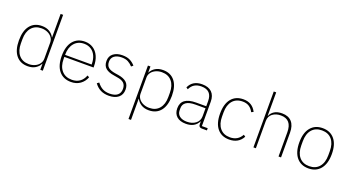

<svg xmlns="http://www.w3.org/2000/svg" viewBox="-60 -1538 4592 2509"><g transform="rotate(20 2236.5 -283.5)"><path d="M62 -267Q62 -402 120.5 -474Q179 -546 283 -546Q346 -546 389.5 -519Q433 -492 453 -450H456V-777H491V0H456V-83H453Q433 -41 389.5 -14Q346 13 283 13Q179 13 120.5 -59.5Q62 -132 62 -267ZM456 -155V-380Q456 -419 433 -450Q410 -481 371.5 -498Q333 -515 288 -515Q199 -515 149.5 -456.5Q100 -398 100 -297V-237Q100 -136 149.5 -77Q199 -18 288 -18Q333 -18 371.5 -35Q410 -52 433 -83.5Q456 -115 456 -155Z M657 -267Q657 -401 716.5 -473.5Q776 -546 881 -546Q946 -546 996 -513.5Q1046 -481 1073 -421Q1100 -361 1100 -281V-266H694V-237Q694 -136 744.5 -77Q795 -18 886 -18Q949 -18 994 -49Q1039 -80 1062 -141L1089 -126Q1065 -62 1012 -24.5Q959 13 885 13Q778 13 717.5 -60Q657 -133 657 -267ZM694 -294H1063V-300Q1063 -365 1040.5 -414Q1018 -463 976.5 -489.5Q935 -516 881 -516Q794 -516 744 -456.5Q694 -397 694 -297Z M1210 -87 1237 -107Q1273 -60 1314 -38.5Q1355 -17 1412 -17Q1483 -17 1520 -47Q1557 -77 1557 -134Q1557 -187 1526.5 -215Q1496 -243 1431 -252L1386 -260Q1309 -271 1269 -305Q1229 -339 1229 -405Q1229 -473 1277.5 -509.5Q1326 -546 1402 -546Q1466 -546 1507.5 -525Q1549 -504 1581 -467L1556 -446Q1527 -478 1492 -497Q1457 -516 1402 -516Q1338 -516 1300.5 -487.5Q1263 -459 1263 -408Q1263 -355 1293.5 -329Q1324 -303 1391 -292L1436 -285Q1513 -273 1552.5 -238Q1592 -203 1592 -137Q1592 -66 1543.5 -26.5Q1495 13 1411 13Q1345 13 1296 -11.5Q1247 -36 1210 -87Z M1759 210V-533H1794V-450H1797Q1817 -492 1860.5 -519Q1904 -546 1967 -546Q2072 -546 2130.5 -474Q2189 -402 2189 -267Q2189 -132 2130.5 -59.5Q2072 13 1967 13Q1904 13 1861 -14Q1818 -41 1797 -83H1794V210ZM2150 -237V-297Q2150 -398 2100.5 -456Q2051 -514 1962 -514Q1918 -514 1879 -497Q1840 -480 1817 -449Q1794 -418 1794 -380V-155Q1794 -115 1817 -84Q1840 -53 1878.5 -36Q1917 -19 1962 -19Q2051 -19 2100.5 -77.5Q2150 -136 2150 -237Z M2310 -140Q2310 -294 2517 -294H2657V-365Q2657 -516 2510 -516Q2397 -516 2354 -420L2329 -437Q2378 -546 2511 -546Q2599 -546 2645.5 -500.5Q2692 -455 2692 -370V-31H2773V0H2703Q2658 0 2658 -44V-83H2655Q2608 13 2483 13Q2401 13 2355.5 -27Q2310 -67 2310 -140ZM2657 -156V-266H2517Q2431 -266 2389.5 -237Q2348 -208 2348 -155V-126Q2348 -74 2385.5 -45.5Q2423 -17 2487 -17Q2559 -17 2608 -54Q2657 -91 2657 -156Z M2859 -267Q2859 -402 2918.5 -474Q2978 -546 3085 -546Q3209 -546 3264 -436L3235 -422Q3211 -468 3174.5 -491.5Q3138 -515 3085 -515Q2995 -515 2946 -456.5Q2897 -398 2897 -297V-237Q2897 -136 2946 -77Q2995 -18 3085 -18Q3195 -18 3246 -112L3272 -94Q3215 13 3085 13Q2978 13 2918.5 -59.5Q2859 -132 2859 -267Z M3420 0V-777H3454V-452H3458Q3474 -494 3515 -520Q3556 -546 3622 -546Q3710 -546 3757 -494Q3804 -442 3804 -343V0H3769V-336Q3769 -515 3615 -515Q3547 -515 3500.5 -479.5Q3454 -444 3454 -379V0Z M3961 -267Q3961 -401 4021 -473.5Q4081 -546 4187 -546Q4293 -546 4353 -473.5Q4413 -401 4413 -267Q4413 -133 4353 -60Q4293 13 4187 13Q4081 13 4021 -60Q3961 -133 3961 -267ZM4375 -238V-295Q4375 -399 4325.5 -457Q4276 -515 4187 -515Q4098 -515 4048.5 -457Q3999 -399 3999 -295V-238Q3999 -135 4048.5 -76.5Q4098 -18 4187 -18Q4276 -18 4325.5 -76.5Q4375 -135 4375 -238Z"/></g></svg>

Font: IBM Plex Sans JP ExtraLight
Style: Regular
Weight: 200
Designer: Mike Abbink; Paul van der Laan; Pieter van Rosmalen; Wujin Sim; Yejin Wi; Jinhee Kim; Boomi Park; Yona Kim; Kichan Ma
Foundry: Sandoll Inc.
Version: Version 1.001